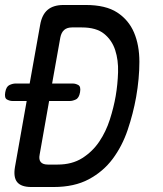

<svg xmlns="http://www.w3.org/2000/svg" viewBox="-34 -750 654 770"><path d="M92 0Q51 0 35 -19.5Q19 -39 26 -80L73 -345H16Q5 -345 -6 -351Q-17 -357 -13 -380Q-9 -403 4 -409Q17 -415 28 -415H85L127 -650Q134 -691 157 -710.5Q180 -730 221 -730H310Q390 -730 436 -700Q482 -670 503.5 -619.5Q525 -569 525 -502Q525 -435 512 -361Q500 -294 478 -229Q456 -164 418 -113Q380 -62 322 -31Q264 0 181 0ZM125 -130Q121 -110 129.5 -100Q138 -90 158 -90H197Q255 -90 296 -116Q337 -142 364 -182Q391 -222 406.5 -270.5Q422 -319 430 -365Q438 -412 439.5 -460.5Q441 -509 428 -549Q415 -589 383.5 -614.5Q352 -640 294 -640H255Q235 -640 223.5 -630Q212 -620 208 -600L175 -415H258Q269 -415 280 -409Q291 -403 287 -380Q283 -357 270 -351Q257 -345 246 -345H163Z"/></svg>

Font: Maple Mono Normal NL
Style: Italic
Weight: 400
Italic angle: -10°
Monospace: yes
Designer: subframe7536
Version: Version 7.000